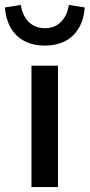

<svg xmlns="http://www.w3.org/2000/svg" viewBox="-52 -755 362 775"><path d="M-32 -725C-27 -645 19 -571 129 -571C239 -571 285 -645 290 -725L226 -735C219 -687 189 -641 129 -641C69 -641 39 -687 32 -735ZM75 -490V0H182V-490Z"/></svg>

Font: Cambridge Sans Medium
Style: Regular
Weight: 500
Version: Version 2.020;PS 002.020;hotconv 1.0.88;makeotf.lib2.5.64775